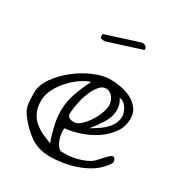

<svg xmlns="http://www.w3.org/2000/svg" viewBox="-170 -808 893 954"><g transform="rotate(30 276.0 -331.0)"><path d="M28 -208Q28 -251 59 -295Q90 -339 135 -374.5Q180 -410 231.5 -432Q283 -454 325 -454Q351 -454 383 -448.5Q415 -443 442.5 -429.5Q470 -416 489 -392.5Q508 -369 508 -334Q508 -288 482.5 -252Q457 -216 418.5 -190Q380 -164 334 -148.5Q288 -133 247 -129Q247 -127 246.5 -122.5Q246 -118 246 -116Q246 -105 248.5 -91Q251 -77 256 -63.5Q261 -50 268.5 -39Q276 -28 286 -22Q288 -21 298.5 -21Q309 -21 312 -21Q320 -21 334 -22Q348 -23 365.5 -26.5Q383 -30 402.5 -36.5Q422 -43 442 -54Q453 -60 464.5 -72.5Q476 -85 487.5 -97.5Q499 -110 509 -119.5Q519 -129 528 -129Q535 -129 539 -120Q543 -111 543 -107Q544 -97 516 -66Q493 -41 461.5 -23Q430 -5 394.5 6.5Q359 18 323 23.5Q287 29 254 29Q187 29 139 -5Q91 -39 53 -91Q34 -117 31 -146.5Q28 -176 28 -208ZM78 -191Q78 -153 90 -126.5Q102 -100 122.5 -82Q143 -64 169 -51.5Q195 -39 223 -29Q208 -69 198 -112.5Q188 -156 188 -198Q188 -249 206 -299.5Q224 -350 247 -395Q223 -388 193.5 -368Q164 -348 138.5 -320Q113 -292 95.5 -258.5Q78 -225 78 -191ZM234 -203Q234 -193 244 -186Q254 -179 272 -179Q290 -179 309.5 -196.5Q329 -214 345.5 -238.5Q362 -263 372.5 -290.5Q383 -318 383 -338Q383 -350 379 -361.5Q375 -373 368 -382.5Q361 -392 350.5 -398Q340 -404 328 -404Q307 -404 289.5 -382.5Q272 -361 260 -330.5Q248 -300 241 -265Q234 -230 234 -203ZM410 -397Q420 -382 424 -366.5Q428 -351 428 -337Q428 -299 405.5 -262.5Q383 -226 354 -191Q382 -207 403 -222Q424 -237 438 -253Q452 -269 459.5 -286.5Q467 -304 467 -326Q467 -332 463 -344Q459 -356 452 -368Q445 -380 434 -388.5Q423 -397 410 -397ZM177 -627Q177 -629 178 -630L366 -690H368Q369 -690 370 -690.5Q371 -691 372 -691Q382 -691 390 -685Q398 -679 398 -668Q398 -667 397.5 -667Q397 -667 397 -666V-665L209 -605Q207 -604 205 -604H198Q187 -604 182 -607Q177 -610 177 -622Z"/></g></svg>

Font: Miltonian
Style: Regular
Weight: 400
Designer: Pablo Impallari
Foundry: Pablo Impallari
Version: Version 1.008